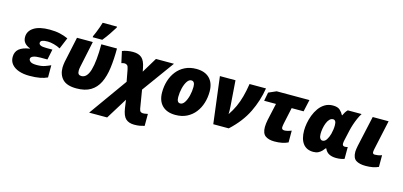

<svg xmlns="http://www.w3.org/2000/svg" viewBox="-83 -1379 4621 2203"><g transform="rotate(15 2228.0 -278.0)"><path d="M259.8 9.8Q188.5 9.8 134.5 -9Q80.6 -27.8 50.3 -63.7Q20 -99.6 20 -149.9Q20 -210.9 60.3 -245.6Q100.6 -280.3 186 -293V-296.9Q146 -311 122.1 -338.1Q98.1 -365.2 98.1 -408.2Q98.1 -478.5 163.1 -520.8Q228 -563 351.1 -563Q419.9 -563 472.4 -551Q524.9 -539.1 570.8 -518.1L515.1 -383.8Q481 -402.8 438.7 -413.8Q396.5 -424.8 363.8 -424.8Q322.3 -424.8 300 -416Q277.8 -407.2 277.8 -386.2Q277.8 -369.6 297.1 -359.4Q316.4 -349.1 369.1 -349.1H439L413.1 -225.1H329.1Q274.9 -225.1 245.4 -213.4Q215.8 -201.7 215.8 -179.2Q215.8 -161.6 236.1 -146.7Q256.3 -131.8 309.1 -131.8Q367.2 -131.8 405.3 -145.3Q443.4 -158.7 473.1 -172.9V-27.8Q436 -9.8 384.3 0Q332.5 9.8 259.8 9.8Z M818.4 9.8Q705.1 9.8 654.5 -42.5Q604 -94.7 604 -181.2Q604 -197.8 606.4 -215.1Q608.9 -232.4 611.3 -249L676.3 -553.2H864.3L798.3 -240.2Q794.9 -225.1 793.9 -213.9Q793 -202.6 793 -192.9Q793 -165 804.7 -153.6Q816.4 -142.1 837.9 -142.1Q904.3 -142.1 934.8 -246.1Q965.3 -350.1 965.3 -553.2H1151.4Q1151.4 -424.8 1137.7 -321Q1124 -217.3 1088.1 -143.3Q1052.2 -69.3 986.8 -29.8Q921.4 9.8 818.4 9.8ZM849.1 -606V-618.2Q860.4 -641.1 873 -672.9Q885.7 -704.6 897.5 -737.3Q909.2 -770 916.5 -795.9H1086.4V-784.2Q1058.6 -739.7 1030.3 -697.5Q1002 -655.3 962.4 -606Z M1033.2 240.2 1356.9 -212.9 1331.1 -351.1Q1324.7 -388.7 1311.8 -399.9Q1298.8 -411.1 1280.3 -411.1Q1269.5 -411.1 1262.5 -409.4Q1255.4 -407.7 1243.2 -403.8L1213.4 -540Q1237.3 -550.8 1272.5 -556.9Q1307.6 -563 1340.3 -563Q1408.7 -563 1445.3 -530Q1481.9 -497.1 1497.1 -416L1505.4 -373L1614.3 -553.2H1828.1L1551.3 -171.9L1586.9 43.9Q1591.8 71.8 1603.8 79.8Q1615.7 87.9 1631.3 87.9Q1638.7 87.9 1652.1 86.4Q1665.5 85 1688 80.1V222.2Q1662.1 230 1633.5 235.1Q1605 240.2 1567.4 240.2Q1503.9 240.2 1467.3 207.5Q1430.7 174.8 1417 85L1403.3 -12.2L1247.1 240.2Z M1994.1 9.8Q1892.6 9.8 1836.9 -45.7Q1781.2 -101.1 1781.2 -203.1Q1781.2 -273.9 1801 -338.6Q1820.8 -403.3 1860.4 -453.9Q1899.9 -504.4 1958.3 -533.7Q2016.6 -563 2093.3 -563Q2195.3 -563 2250.7 -507.6Q2306.2 -452.1 2306.2 -350.1Q2306.2 -279.3 2286.4 -214.6Q2266.6 -149.9 2227.1 -99.4Q2187.5 -48.8 2129.4 -19.5Q2071.3 9.8 1994.1 9.8ZM2015.1 -131.8Q2043.5 -131.8 2065.4 -165.3Q2087.4 -198.7 2100.3 -250.2Q2113.3 -301.8 2113.3 -356Q2113.3 -420.9 2071.3 -420.9Q2043.5 -420.9 2021.5 -387.7Q1999.5 -354.5 1986.8 -303Q1974.1 -251.5 1974.1 -196.8Q1974.1 -131.8 2015.1 -131.8Z M2443.4 0 2374 -553.2H2559.1L2581.1 -251Q2582.5 -226.1 2583.3 -203.6Q2584 -181.2 2583 -157.2Q2622.1 -213.9 2648.9 -272.5Q2675.8 -331.1 2694.3 -399.7Q2712.9 -468.3 2726.1 -553.2H2921.4Q2897.9 -403.8 2830.1 -264.2Q2762.2 -124.5 2627 0Z M3170.4 9.8Q3102.1 9.8 3062.7 -18.8Q3023.4 -47.4 3023.4 -123Q3023.4 -139.6 3026.1 -163.8Q3028.8 -188 3033.2 -208L3078.1 -411.1H2937.5L2957 -513.2L3048.3 -553.2H3437.5L3406.2 -411.1H3264.2L3223.1 -219.2Q3221.2 -208 3218.8 -194.8Q3216.3 -181.6 3216.3 -171.9Q3216.3 -155.3 3225.6 -148.7Q3234.9 -142.1 3247.1 -142.1Q3283.7 -142.1 3332 -162.1V-22Q3267.6 9.8 3170.4 9.8Z M3632.3 9.8Q3552.2 9.8 3510.3 -45.4Q3468.3 -100.6 3468.3 -201.2Q3468.3 -240.2 3476.8 -288.3Q3485.4 -336.4 3503.7 -384.5Q3522 -432.6 3551 -473.1Q3580.1 -513.7 3621.1 -538.3Q3662.1 -563 3716.3 -563Q3772.5 -563 3799.8 -537.8Q3827.1 -512.7 3842.3 -481.9H3846.2Q3853 -498.5 3865.5 -518.8Q3877.9 -539.1 3893.1 -553.2H4057.1Q4038.6 -524.4 4021.7 -486.3Q4004.9 -448.2 3991.9 -408.4Q3979 -368.7 3971.2 -334L3945.3 -217.8Q3942.4 -206.1 3940.4 -193.4Q3938.5 -180.7 3938.5 -170.9Q3938.5 -141.1 3969.2 -141.1Q3977.5 -141.1 3987.1 -143.3Q3996.6 -145.5 4001.5 -147V-5.9Q3987.3 0 3961.7 4.9Q3936 9.8 3904.3 9.8Q3855 9.8 3820.1 -8.1Q3785.2 -25.9 3768.1 -66.9H3761.2Q3749 -49.8 3731.9 -32Q3714.8 -14.2 3690.9 -2.2Q3667 9.8 3632.3 9.8ZM3702.1 -142.1Q3729.5 -142.1 3749.3 -172.4Q3769 -202.6 3780.3 -244.1Q3794.4 -298.3 3794.4 -348.1Q3794.4 -381.3 3784.7 -396.2Q3774.9 -411.1 3758.3 -411.1Q3733.9 -411.1 3715.6 -391.8Q3697.3 -372.6 3685.3 -342Q3673.3 -311.5 3667.2 -276.9Q3661.1 -242.2 3661.1 -211.9Q3661.1 -177.7 3672.4 -159.9Q3683.6 -142.1 3702.1 -142.1Z M4253.9 9.8Q4180.7 9.8 4139.9 -16.4Q4099.1 -42.5 4099.1 -118.2Q4099.1 -130.9 4102.3 -151.4Q4105.5 -171.9 4108.9 -189L4189 -553.2H4377.9L4303.2 -208Q4297.4 -179.7 4297.4 -167Q4297.4 -142.1 4323.2 -142.1Q4340.3 -142.1 4362.1 -145.5Q4383.8 -148.9 4406.2 -158.2V-19Q4345.7 9.8 4253.9 9.8Z"/></g></svg>

Font: Open Sans ExtraBold
Style: Italic
Weight: 800
Italic angle: -12°
Designer: Monotype Design Team
Foundry: Monotype Imaging Inc.
Version: Version 3.000; ttfautohint (v1.8.4)